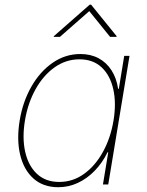

<svg xmlns="http://www.w3.org/2000/svg" viewBox="-20 -783 622 815"><path d="M227.5 11.7Q163.1 11.7 121.8 -25.4Q80.6 -62.5 65.4 -126.7Q50.3 -190.9 63.5 -271.5Q76.7 -351.6 113.3 -415.5Q149.9 -479.5 203.6 -516.6Q257.3 -553.7 321.3 -553.7Q364.7 -553.7 398.2 -535.9Q431.6 -518.1 453.1 -484.9Q474.6 -451.7 481.4 -406.2H484.4L507.3 -545.9H529.8L439.5 0H417L439.5 -136.7H436.5Q414.6 -91.8 382.1 -58.3Q349.6 -24.9 310.3 -6.6Q271 11.7 227.5 11.7ZM231.4 -10.7Q289.6 -10.7 337.2 -45.2Q384.8 -79.6 417.2 -138.7Q449.7 -197.8 461.9 -271.5Q474.1 -345.2 460.9 -404.1Q447.8 -462.9 411.4 -497.1Q375 -531.2 317.4 -531.2Q259.8 -531.2 211.7 -497.1Q163.6 -462.9 130.9 -404.1Q98.1 -345.2 85.9 -271.5Q73.7 -197.8 86.9 -138.7Q100.1 -79.6 136.7 -45.2Q173.3 -10.7 231.4 -10.7ZM234.4 -626.5H208L208.5 -629.4L360.8 -763.2H366.7L475.1 -629.4L474.6 -626.5H447.3L358.9 -735.8Z"/></svg>

Font: Inter Thin
Style: Italic
Weight: 250
Italic angle: -9.3988°
Designer: Rasmus Andersson
Foundry: rsms
Version: Version 4.001;git-66647c0bb